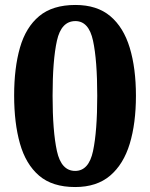

<svg xmlns="http://www.w3.org/2000/svg" viewBox="-20 -744 605 774"><path d="M283 10Q191 10 137.5 -36Q84 -82 60.5 -165Q37 -248 37 -359Q37 -470 60.5 -552Q84 -634 138 -679Q192 -724 284 -724Q371 -724 424.5 -679Q478 -634 503 -551.5Q528 -469 528 -358Q528 -247 503 -164.5Q478 -82 424 -36Q370 10 283 10ZM283 -55Q338 -55 355 -135Q372 -215 372 -358Q372 -501 355 -580Q338 -659 284 -659Q227 -659 209.5 -580Q192 -501 192 -358Q192 -215 209.5 -135Q227 -55 283 -55Z"/></svg>

Font: Noto Serif Myanmar
Style: Bold
Weight: 700
Designer: Ben Mitchell and the Monotype Design Team
Foundry: Monotype Imaging Inc.
Version: Version 2.106; ttfautohint (v1.8.4.7-5d5b)